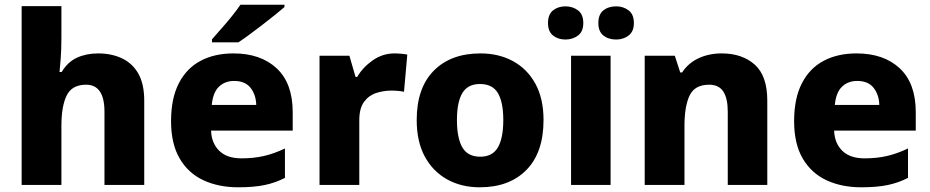

<svg xmlns="http://www.w3.org/2000/svg" viewBox="-20 -879 3954 816"><path d="M241 -720Q241 -670 238 -630.5Q235 -591 233 -573H242Q268 -616 307.5 -634Q347 -652 397 -652Q454 -652 498.5 -631Q543 -610 568 -566Q593 -522 593 -451V-93H424V-404Q424 -519 346 -519Q286 -519 263.5 -473.5Q241 -428 241 -344V-93H72V-853H241Z M972 -652Q1088 -652 1156 -588.5Q1224 -525 1224 -402V-324H877Q879 -270 912 -238Q945 -206 1006 -206Q1058 -206 1101.5 -216Q1145 -226 1191 -248V-123Q1150 -102 1104.5 -92.5Q1059 -83 992 -83Q909 -83 844.5 -113Q780 -143 743.5 -205.5Q707 -268 707 -364Q707 -461 740 -525Q773 -589 832.5 -620.5Q892 -652 972 -652ZM975 -535Q936 -535 910.5 -510.5Q885 -486 880 -433H1069Q1068 -476 1045 -505.5Q1022 -535 975 -535ZM1189 -849Q1173 -835 1148 -815Q1123 -795 1094.5 -773Q1066 -751 1039.5 -731.5Q1013 -712 993 -699H881V-712Q897 -731 920 -756.5Q943 -782 965 -809.5Q987 -837 1002 -859H1189Z M1657 -652Q1670 -652 1686 -650.5Q1702 -649 1711 -647L1697 -489Q1688 -491 1674 -492.5Q1660 -494 1643 -494Q1611 -494 1579.5 -484Q1548 -474 1527.5 -446.5Q1507 -419 1507 -368V-93H1338V-642H1465L1491 -552H1498Q1522 -593 1564 -622.5Q1606 -652 1657 -652Z M2290 -369Q2290 -231 2217.5 -157Q2145 -83 2019 -83Q1941 -83 1880.5 -116.5Q1820 -150 1785.5 -213.5Q1751 -277 1751 -369Q1751 -505 1823.5 -578.5Q1896 -652 2022 -652Q2100 -652 2160.5 -619Q2221 -586 2255.5 -523Q2290 -460 2290 -369ZM1922 -369Q1922 -292 1945 -252.5Q1968 -213 2021 -213Q2073 -213 2096 -252.5Q2119 -292 2119 -369Q2119 -445 2096 -483.5Q2073 -522 2020 -522Q1968 -522 1945 -483.5Q1922 -445 1922 -369Z M2575 -93H2407V-642H2575ZM2309 -781Q2309 -818 2330.5 -835Q2352 -852 2383 -852Q2414 -852 2436.5 -835Q2459 -818 2459 -781Q2459 -745 2436.5 -728Q2414 -711 2383 -711Q2352 -711 2330.5 -728Q2309 -745 2309 -781ZM2523 -781Q2523 -818 2544.5 -835Q2566 -852 2599 -852Q2629 -852 2651.5 -835Q2674 -818 2674 -781Q2674 -745 2651.5 -728Q2629 -711 2599 -711Q2566 -711 2544.5 -728Q2523 -745 2523 -781Z M3047 -652Q3134 -652 3187.5 -604.5Q3241 -557 3241 -451V-93H3073V-404Q3073 -461 3054 -490Q3035 -519 2994 -519Q2933 -519 2911 -473.5Q2889 -428 2889 -343V-93H2720V-642H2848L2871 -571H2879Q2905 -611 2949 -631.5Q2993 -652 3047 -652Z M3620 -652Q3736 -652 3804 -588.5Q3872 -525 3872 -402V-324H3525Q3527 -270 3560 -238Q3593 -206 3654 -206Q3706 -206 3749.5 -216Q3793 -226 3839 -248V-123Q3798 -102 3752.5 -92.5Q3707 -83 3640 -83Q3557 -83 3492.5 -113Q3428 -143 3391.5 -205.5Q3355 -268 3355 -364Q3355 -461 3388 -525Q3421 -589 3480.5 -620.5Q3540 -652 3620 -652ZM3623 -535Q3584 -535 3558.5 -510.5Q3533 -486 3528 -433H3717Q3716 -476 3693 -505.5Q3670 -535 3623 -535Z"/></svg>

Font: Noto Sans Telugu UI ExtraBold
Style: Regular
Weight: 800
Designer: Jelle Bosma - Monotype Design Team
Foundry: Monotype Imaging Inc.
Version: Version 2.005; ttfautohint (v1.8.4.7-5d5b)